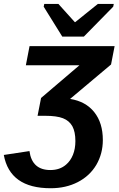

<svg xmlns="http://www.w3.org/2000/svg" viewBox="-69 -767 616 994"><path d="M429.7 86.4Q395.5 144 333.7 175.8Q272 207.5 193.4 207.5Q87.4 207.5 26.9 164.3Q-33.7 121.1 -49.3 35.2L83.5 15.1Q96.7 113.3 191.9 113.3Q240.7 113.3 272.9 85.4Q295.9 65.9 308.6 34.7Q321.3 3.4 321.3 -36.6Q321.3 -84.5 305.7 -113.3Q289.6 -142.1 257.1 -154.8Q224.6 -167.5 165 -167.5H125.5L143.6 -259.8L342.3 -429.2H64.9L84 -528.3H524.4L505.9 -433.1L293.9 -254.9Q374.5 -242.2 418.9 -186.5Q463.4 -130.9 463.4 -42Q463.4 28.3 429.7 86.4ZM517.1 -732.4 365.2 -577.6H253.4L157.2 -732.4L160.2 -746.6H233.4L318.4 -652.3H320.3L437.5 -746.6H520Z"/></svg>

Font: Arimo
Style: Italic
Weight: 400
Italic angle: -12°
Designer: Steve Matteson
Foundry: Monotype Imaging Inc.
Version: Version 1.33